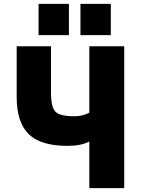

<svg xmlns="http://www.w3.org/2000/svg" viewBox="-20 -972 733 994"><path d="M442.4 -239.3Q399.4 -216.8 330.1 -216.8Q191.4 -216.8 128.9 -277.3Q66.4 -337.9 66.4 -469.7V-732.4H244.1V-491.2Q244.1 -416 267.6 -393.1Q291 -370.1 364.3 -370.1Q408.2 -370.1 442.4 -388.7V-732.4H623V2H442.4ZM179.7 -790V-952.1H336.9V-790ZM396.5 -790V-952.1H553.7V-790Z"/></svg>

Font: Gen Shin Gothic Heavy
Style: Bold
Weight: 900
Designer: [Source Han Sans]
Ryoko NISHIZUKA  (kana & ideographs); Paul D. Hunt (Latin, Greek & Cyrillic); Wenlong ZHANG  (bopomofo
Version: Version 1.002.20150607